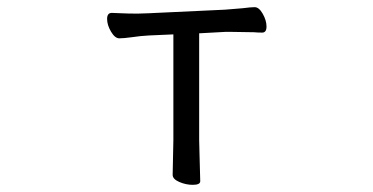

<svg xmlns="http://www.w3.org/2000/svg" viewBox="-20 -506 1040 536"><path d="M347 -402Q325 -399 313 -399Q301 -399 290 -417.5Q279 -436 279 -453Q279 -470 292 -470Q300 -470 318 -469Q336 -468 364 -468L395 -469L608 -479L657 -483Q680 -486 691 -486Q703 -486 713.5 -467.5Q724 -449 724 -432Q724 -415 712 -415Q699 -415 689 -416L626 -417H609L536 -413V-115L537 -75L539 0Q539 10 518 10Q499 10 480.5 2Q462 -6 462 -18L464 -115V-410L396 -407Q374 -406 347 -402Z"/></svg>

Font: Fusion Kai T
Style: Regular
Weight: 400
Designer: Fontworks Inc.
Version: Version 24.134;May 13, 2024